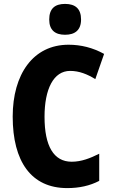

<svg xmlns="http://www.w3.org/2000/svg" viewBox="-20 -953 580 983"><path d="M313 -933C261 -933 232 -909 232 -853C232 -799 262 -775 313 -775C364 -775 395 -799 395 -853C395 -908 366 -933 313 -933ZM339 -590C386 -590 427 -573 468 -548L513 -677C455 -709 394 -724 331 -724C149 -724 45 -572 45 -356C45 -126 140 10 324 10C386 10 440 -2 488 -27V-166C442 -143 397 -125 347 -125C255 -125 208 -205 208 -355C208 -497 254 -590 339 -590Z"/></svg>

Font: Noto Sans Thai Looped Condensed ExtraBold
Style: Regular
Weight: 800
Width: 3
Designer: Sasikarn Vongin, Ben Mitchell
Foundry: The Fontpad Ltd
Version: Version 1.001